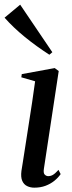

<svg xmlns="http://www.w3.org/2000/svg" viewBox="-55 -812 314 842"><path d="M95.5 11Q78 11 63.8 4Q49.5 -3 42.5 -19Q35.5 -35 39 -62.5Q40.5 -71 45 -100Q49.5 -129 56.2 -171.8Q63 -214.5 70.5 -263.8Q78 -313 85.8 -362.8Q93.5 -412.5 99 -455.5L38.5 -473L40.5 -487L185 -513.5L202.5 -500.5L137.5 -72Q134.5 -53 141.2 -46.2Q148 -39.5 156.5 -39.5Q167 -39.5 176.8 -45Q186.5 -50.5 201.5 -67L211 -48.5Q200 -32.5 183.2 -19Q166.5 -5.5 144.5 2.8Q122.5 11 95.5 11ZM161.5 -572Q134.5 -589.5 107 -609.2Q79.5 -629 53.8 -650Q28 -671 5.5 -692.5Q-17 -714 -35 -734.5L33.5 -791.5L174.5 -583Z"/></svg>

Font: Merriweather 144pt
Style: Italic
Weight: 400
Italic angle: -7.8°
Version: Version 2.101